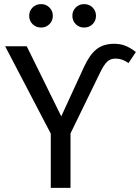

<svg xmlns="http://www.w3.org/2000/svg" viewBox="-20 -914 681 934"><path d="M227 -264 5 -689H110L278 -348L388 -587Q416 -648 449.5 -674.5Q483 -701 536 -701Q567 -701 592 -690.5Q617 -680 641 -661L605 -607Q576 -629 542 -629Q518 -629 502 -614.5Q486 -600 467 -561L323 -265V0H227ZM237 -837Q237 -813 220.5 -796.5Q204 -780 180 -780Q155 -780 138.5 -796.5Q122 -813 122 -837Q122 -861 138.5 -877.5Q155 -894 180 -894Q204 -894 220.5 -877.5Q237 -861 237 -837ZM447 -837Q447 -813 430.5 -796.5Q414 -780 389 -780Q365 -780 348.5 -796.5Q332 -813 332 -837Q332 -861 348.5 -877.5Q365 -894 389 -894Q414 -894 430.5 -877.5Q447 -861 447 -837Z"/></svg>

Font: Fira Sans
Style: Regular
Weight: 400
Designer: bBox Type GmbH & Carrois Corporate GbR & Edenspiekermann AG
Foundry: bBox Type GmbH & Carrois Corporate GbR & Edenspiekermann AG
Version: Version 4.301